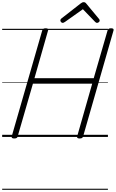

<svg xmlns="http://www.w3.org/2000/svg" viewBox="-20 -1264 1069 1772"><path d="M111 14Q83 14 88 -5L370 -984Q373 -994 380 -998.5Q387 -1003 402 -1003Q431 -1003 424 -984L298 -542H845L973 -984Q976 -994 983 -998.5Q990 -1003 1005 -1003Q1033 -1003 1028 -984L747 -5Q744 5 737 9.5Q730 14 714 14Q687 14 692 -5L831 -492H284L143 -5Q141 5 133.5 9.5Q126 14 111 14ZM558 -1053Q550 -1053 543.5 -1060.5Q537 -1068 537 -1075Q537 -1081 539 -1084.5Q541 -1088 545 -1092L723 -1231Q732 -1238 738.5 -1241Q745 -1244 753 -1244Q760 -1244 766 -1240.5Q772 -1237 777 -1230L894 -1089Q897 -1086 898.5 -1081.5Q900 -1077 900 -1074Q900 -1065 891.5 -1059Q883 -1053 876 -1053Q870 -1053 865.5 -1056Q861 -1059 857 -1063L745 -1179L580 -1062Q573 -1058 568.5 -1055.5Q564 -1053 558 -1053ZM0 478H976V488H0ZM0 -20H976V0H0ZM0 -505H976V-500H0ZM0 -998H976V-988H0Z"/></svg>

Font: Playwrite AU SA Guides
Style: Regular
Weight: 400
Designer: Veronika Burian, José Scaglione
Foundry: TypeTogether
Version: Version 1.003